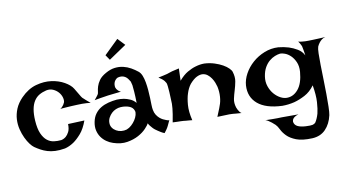

<svg xmlns="http://www.w3.org/2000/svg" viewBox="-88 -979 2468 1372"><g transform="rotate(-10 1146.5 -293.0)"><path d="M560.5 -346.7Q548.8 -348.6 531.7 -349.6Q514.6 -350.6 499 -350.6Q481.4 -350.6 461.9 -349.6Q441.4 -348.6 420.9 -347.7Q403.3 -346.7 381.3 -345.2Q359.4 -343.8 338.9 -341.8Q346.7 -345.7 353 -352.5Q359.4 -359.4 364.3 -366.2Q369.1 -374 373 -382.8Q377.9 -397.5 372.1 -418.5Q366.2 -439.5 351.1 -457Q335.9 -474.6 313 -484.9Q290 -495.1 262.7 -489.3Q233.4 -482.4 210.4 -468.8Q187.5 -455.1 172.4 -431.2Q157.2 -407.2 150.9 -372.6Q144.5 -337.9 147.5 -290Q151.4 -230.5 167 -195.3Q182.6 -160.2 205.1 -142.6Q227.5 -125 254.4 -121.6Q281.2 -118.2 307.6 -121.1Q326.2 -125 341.8 -137.7Q354.5 -148.4 365.2 -168.9Q376 -189.5 375 -225.6L494.1 -230.5Q473.6 -172.9 444.3 -139.2Q415 -105.5 387.7 -86.9Q355.5 -65.4 323.2 -57.6Q283.2 -50.8 252 -52.2Q220.7 -53.7 195.3 -61.5Q169.9 -69.3 148.4 -81.1Q127 -92.8 107.4 -106.4Q94.7 -115.2 79.1 -135.7Q63.5 -156.2 49.8 -185.1Q36.1 -213.9 27.3 -249Q18.6 -284.2 20.5 -321.8Q22.5 -359.4 38.1 -397.5Q53.7 -435.5 87.9 -470.7Q139.6 -523.4 198.7 -539.6Q257.8 -555.7 310.5 -548.3Q363.3 -541 404.3 -517.6Q445.3 -494.1 461.9 -466.8Q478.5 -439.5 486.8 -425.3Q495.1 -411.1 499.5 -403.8Q503.9 -396.5 507.3 -393.1Q510.7 -389.6 517.6 -383.8Q522.5 -378.9 529.3 -373Q535.2 -368.2 543 -361.3Q550.8 -354.5 560.5 -346.7Z M619.1 -395.5Q624 -401.4 625.5 -417.5Q627 -433.6 633.3 -454.1Q639.6 -474.6 655.3 -497.1Q670.9 -519.5 706.1 -539.1Q740.2 -558.6 772.5 -562.5Q804.7 -566.4 834 -559.6Q863.3 -552.7 889.2 -538.1Q915 -523.4 936.5 -505.9Q951.2 -494.1 960 -472.2Q968.8 -450.2 973.6 -422.9Q978.5 -395.5 981 -365.7Q983.4 -335.9 984.4 -308.1Q985.4 -280.3 985.8 -257.3Q986.3 -234.4 989.3 -219.7Q993.2 -198.2 1002.9 -183.1Q1012.7 -168 1024.4 -157.7Q1036.1 -147.5 1047.9 -141.6Q1059.6 -135.7 1068.4 -132.8Q1074.2 -129.9 1079.1 -128.9Q1088.9 -125 1092.8 -128.9Q1086.9 -115.2 1082 -105.5Q1077.1 -95.7 1074.2 -88.9Q1070.3 -81.1 1067.4 -76.2Q1064.5 -70.3 1060.5 -65.4Q1057.6 -60.5 1052.7 -54.7Q1047.9 -48.8 1043 -42Q1030.3 -46.9 1019 -53.7Q1007.8 -60.5 999 -66.4Q988.3 -73.2 979.5 -80.1Q970.7 -86.9 962.9 -95.7Q956.1 -103.5 948.7 -112.3Q941.4 -121.1 936.5 -131.8Q930.7 -119.1 908.7 -95.7Q886.7 -72.3 851.6 -53.2Q816.4 -34.2 770 -26.4Q723.6 -18.6 668 -37.1Q643.6 -44.9 622.1 -60.1Q600.6 -75.2 585.4 -96.7Q570.3 -118.2 564 -146Q557.6 -173.8 564.5 -208Q571.3 -242.2 588.9 -265.6Q606.4 -289.1 630.9 -303.7Q655.3 -318.4 685.5 -326.2Q715.8 -334 748 -336.9Q773.4 -337.9 798.8 -334Q820.3 -330.1 843.8 -319.8Q867.2 -309.6 883.8 -289.1Q882.8 -340.8 880.4 -371.6Q877.9 -402.3 876 -418.9Q872.1 -438.5 869.1 -446.3Q864.3 -453.1 858.9 -461.9Q853.5 -470.7 845.7 -478Q837.9 -485.4 826.2 -490.2Q814.5 -495.1 798.8 -494.1Q782.2 -493.2 772.5 -485.4Q762.7 -477.5 757.3 -467.3Q752 -457 751 -445.3Q750 -433.6 752 -424.8Q753.9 -418.9 757.8 -412.1Q761.7 -406.2 768.6 -399.4Q775.4 -392.6 787.1 -387.7Q764.6 -384.8 747.1 -383.3Q729.5 -381.8 716.8 -379.9Q702.1 -377.9 691.4 -377Q680.7 -376 666 -373Q653.3 -371.1 634.8 -368.2Q616.2 -365.2 591.8 -360.4Q597.7 -367.2 602.5 -373.5Q607.4 -379.9 611.3 -384.8Q615.2 -390.6 619.1 -395.5ZM765.6 -279.3Q748 -278.3 730.5 -271Q712.9 -263.7 699.2 -250.5Q685.5 -237.3 676.3 -220.2Q667 -203.1 667 -182.6Q667 -162.1 677.2 -147Q687.5 -131.8 704.6 -122.1Q721.7 -112.3 741.7 -110.4Q761.7 -108.4 781.2 -114.3Q799.8 -121.1 816.4 -136.2Q833 -151.4 844.7 -169.4Q856.4 -187.5 861.3 -205.6Q866.2 -223.6 862.3 -235.4Q854.5 -260.7 827.1 -271Q799.8 -281.2 765.6 -279.3ZM723.6 -663.1 827.1 -763.7 876 -711.9 749 -626Z M1113.3 -107.4Q1120.1 -139.6 1123.5 -164.6Q1127 -189.5 1128.9 -206.1Q1130.9 -225.6 1130.9 -239.3Q1129.9 -255.9 1129.4 -278.8Q1128.9 -301.8 1127.4 -324.7Q1126 -347.7 1124 -365.7Q1122.1 -383.8 1119.1 -391.6Q1115.2 -399.4 1108.4 -408.2Q1094.7 -424.8 1068.4 -440.4Q1090.8 -445.3 1106.9 -448.7Q1123 -452.1 1133.8 -455.1Q1145.5 -459 1154.3 -461.9Q1162.1 -464.8 1172.9 -467.8Q1181.6 -469.7 1194.3 -472.7Q1207 -475.6 1223.6 -479.5L1220.7 -390.6Q1252 -427.7 1284.2 -446.3Q1316.4 -464.8 1344.7 -472.7Q1377 -482.4 1408.2 -482.4Q1447.3 -480.5 1481 -469.7Q1514.6 -459 1539.6 -444.8Q1564.5 -430.7 1580.1 -415Q1595.7 -399.4 1598.6 -387.7Q1610.4 -349.6 1604.5 -317.9Q1598.6 -286.1 1589.4 -256.3Q1580.1 -226.6 1573.7 -197.3Q1567.4 -168 1578.1 -133.8Q1582 -125 1585.9 -116.2Q1589.8 -108.4 1595.7 -100.6Q1601.6 -92.8 1609.4 -87.9Q1598.6 -88.9 1587.9 -89.4Q1577.1 -89.8 1568.4 -90.8Q1557.6 -91.8 1548.8 -92.8Q1539.1 -93.8 1522.5 -93.8Q1494.1 -93.8 1434.6 -90.8Q1443.4 -111.3 1448.7 -125.5Q1454.1 -139.6 1458 -148.4Q1461.9 -159.2 1463.9 -165Q1475.6 -193.4 1478 -229.5Q1480.5 -265.6 1472.7 -302.7Q1469.7 -315.4 1462.9 -333Q1456.1 -350.6 1444.8 -367.2Q1433.6 -383.8 1418.5 -395.5Q1403.3 -407.2 1383.8 -409.2Q1364.3 -411.1 1340.3 -399.4Q1316.4 -387.7 1289.1 -356.4Q1268.6 -330.1 1256.8 -292Q1246.1 -259.8 1242.2 -211.4Q1238.3 -163.1 1253.9 -98.6Q1240.2 -100.6 1228.5 -101.1Q1216.8 -101.6 1209 -102.5Q1199.2 -103.5 1191.4 -104.5Q1182.6 -104.5 1171.9 -105.5Q1162.1 -105.5 1147.5 -106Q1132.8 -106.4 1113.3 -107.4Z M2129.9 -414.1Q2127 -433.6 2125 -446.8Q2123 -460 2121.1 -467.8Q2119.1 -477.5 2118.2 -482.4Q2116.2 -487.3 2113.3 -493.2Q2111.3 -498 2106.9 -504.9Q2102.5 -511.7 2096.7 -520.5Q2109.4 -516.6 2122.6 -515.6Q2135.7 -514.6 2147.5 -513.7Q2160.2 -512.7 2173.8 -513.7Q2187.5 -513.7 2205.1 -514.6Q2220.7 -515.6 2242.7 -516.1Q2264.6 -516.6 2293 -518.6Q2276.4 -514.6 2265.1 -505.4Q2253.9 -496.1 2246.1 -485.4Q2237.3 -473.6 2231.4 -460Q2226.6 -447.3 2225.6 -411.6Q2224.6 -376 2225.6 -327.6Q2226.6 -279.3 2228 -223.6Q2229.5 -168 2230 -117.2Q2230.5 -66.4 2229.5 -24.9Q2228.5 16.6 2224.6 36.1Q2210.9 97.7 2173.8 136.2Q2136.7 174.8 2076.2 177.7Q2002.9 180.7 1960.4 164.1Q1918 147.5 1894.5 123.5Q1871.1 99.6 1859.4 75.2Q1847.7 50.8 1835 38.1Q1823.2 27.3 1811.5 17.6Q1800.8 9.8 1789.6 2Q1778.3 -5.9 1767.6 -7.8Q1795.9 -6.8 1818.4 -6.8Q1840.8 -6.8 1856.4 -6.8Q1874 -6.8 1887.7 -7.8H1918.9H2007.8Q1988.3 -2 1978.5 5.4Q1968.8 12.7 1964.8 20.5Q1960.9 29.3 1960.9 38.1Q1964.8 61.5 1986.3 72.3Q2007.8 83 2044.9 85Q2081.1 86.9 2094.7 83.5Q2108.4 80.1 2116.2 71.3Q2131.8 47.9 2142.6 10.7Q2150.4 -20.5 2153.8 -70.8Q2157.2 -121.1 2144.5 -194.3Q2113.3 -151.4 2072.3 -129.9Q2031.2 -108.4 1994.1 -98.6Q1950.2 -87.9 1905.3 -87.9Q1787.1 -92.8 1728.5 -142.6Q1669.9 -192.4 1674.8 -276.4Q1677.7 -318.4 1700.7 -360.4Q1723.6 -402.3 1761.2 -435.5Q1798.8 -468.8 1847.7 -488.3Q1896.5 -507.8 1949.2 -504.9Q1989.3 -501 2024.4 -490.2Q2054.7 -480.5 2084.5 -462.9Q2114.3 -445.3 2129.9 -414.1ZM1819.3 -316.4Q1813.5 -278.3 1824.7 -245.1Q1835.9 -211.9 1856.4 -188Q1877 -164.1 1902.3 -150.9Q1927.7 -137.7 1950.2 -138.7Q1997.1 -139.6 2031.2 -181.2Q2065.4 -222.7 2072.3 -305.7Q2075.2 -346.7 2062 -376.5Q2048.8 -406.2 2029.3 -424.8Q2009.8 -443.4 1988.3 -451.2Q1966.8 -459 1954.1 -458Q1936.5 -456.1 1915.5 -447.8Q1894.5 -439.5 1875 -423.3Q1855.5 -407.2 1840.3 -380.9Q1825.2 -354.5 1819.3 -316.4Z"/></g></svg>

Font: Lakki Reddy
Style: Regular
Weight: 400
Designer: Appaji Ambarisha Darbha
Version: Version 1.0.4; ttfautohint (v1.2.42-39fb)